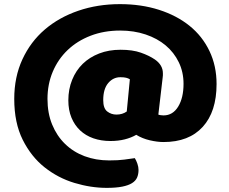

<svg xmlns="http://www.w3.org/2000/svg" viewBox="-20 -683 1109 930"><path d="M515 0Q470 0 432.5 -13Q395 -26 368 -51.5Q341 -77 326 -113.5Q311 -150 311 -197Q311 -251 329.5 -296.5Q348 -342 381 -374Q414 -406 460.5 -424Q507 -442 564 -442Q622 -442 662 -428Q702 -414 730 -395Q769 -368 769 -328Q769 -323 769 -318Q769 -313 768 -308L747 -128Q751 -126 759 -125Q767 -124 772 -124Q817 -124 843 -166.5Q869 -209 869 -277Q869 -334 846 -381.5Q823 -429 782.5 -463Q742 -497 685.5 -516Q629 -535 562 -535Q484 -535 419 -510Q354 -485 307.5 -440.5Q261 -396 235.5 -335.5Q210 -275 210 -204Q210 -135 232.5 -80Q255 -25 295 14Q335 53 389.5 73.5Q444 94 509 94Q554 94 582.5 90Q611 86 633 83Q640 94 645.5 110Q651 126 651 140Q651 161 644 177Q637 193 619.5 204Q602 215 572 221Q542 227 497 227Q420 227 340.5 203Q261 179 196 127.5Q131 76 90 -6Q49 -88 49 -204Q49 -310 88.5 -395.5Q128 -481 197 -540Q266 -599 359.5 -631Q453 -663 561 -663Q664 -663 750 -635.5Q836 -608 898 -558Q960 -508 994.5 -436Q1029 -364 1029 -276Q1029 -142 962 -68.5Q895 5 772 5Q742 5 705.5 -3.5Q669 -12 640 -30Q616 -16 584.5 -8Q553 0 515 0ZM544 -128Q573 -128 594 -143L609 -299Q601 -304 590.5 -306.5Q580 -309 563 -309Q528 -309 504 -280.5Q480 -252 480 -198Q480 -158 499.5 -143Q519 -128 544 -128Z"/></svg>

Font: Baloo 2 Latin ExtraBold
Style: Regular
Weight: 400
Designer: Sarang Kulkarni and Ek Type
Foundry: Ek Type
Version: Version 1.001